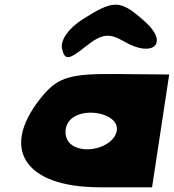

<svg xmlns="http://www.w3.org/2000/svg" viewBox="-20 -855 740 817"><path d="M167 -454C-26 -229 77 -58 406 -58H627L700 -538L472 -540C284 -542 229 -526 167 -454ZM477 -300C466 -225 324 -190 273 -250C254 -273 254 -313 273 -338C324 -406 488 -375 477 -300ZM332 -773C272 -735 236 -684 244 -648C255 -598 272 -599 343 -656C413 -712 444 -716 509 -678C631 -607 700 -671 598 -762C492 -857 466 -858 332 -773Z"/></svg>

Font: Hussar Skorodowane
Style: Ky
Weight: 700
Foundry: Cannot Into Space Fonts
Version: Version 0.892